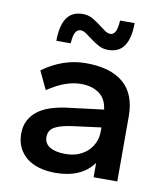

<svg xmlns="http://www.w3.org/2000/svg" viewBox="-79 -753 719 830"><g transform="rotate(10 280.0 -338.5)"><path d="M219 10Q181 10 149 1Q117 -8 94 -26Q71 -44 58 -70.5Q45 -97 45 -131Q45 -165 58 -190Q71 -215 94 -232.5Q117 -250 149 -260.5Q181 -271 219 -276L380 -296Q374 -344 342 -366Q310 -388 264 -388Q230 -388 194.5 -375.5Q159 -363 117 -335L79 -415Q121 -446 169 -463Q217 -480 268 -480Q377 -480 433.5 -431.5Q490 -383 490 -286V0H386V-63Q333 10 219 10ZM351 -553Q329 -553 310.5 -563Q292 -573 276.5 -584.5Q261 -596 247 -606Q233 -616 221 -616Q207 -616 198.5 -602Q190 -588 188 -553H125Q125 -618 147.5 -652.5Q170 -687 219 -687Q241 -687 259.5 -677Q278 -667 293.5 -655Q309 -643 323 -633Q337 -623 349 -623Q363 -623 371 -637.5Q379 -652 381 -687H445Q445 -622 422.5 -587.5Q400 -553 351 -553ZM248 -78Q280 -78 305 -88Q330 -98 347 -115Q364 -132 373 -153.5Q382 -175 382 -199V-218L252 -201Q204 -194 179.5 -180Q155 -166 155 -136Q155 -108 179.5 -93Q204 -78 248 -78Z"/></g></svg>

Font: Gantari SemiBold
Style: Regular
Weight: 600
Designer: Anugrah Pasau
Foundry: Lafontype
Version: Version 1.000; ttfautohint (v1.8.4)